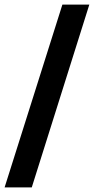

<svg xmlns="http://www.w3.org/2000/svg" viewBox="-26 -728 408 834"><path d="M-6 86 245 -708H362L112 86Z"/></svg>

Font: Bricolage Grotesque 16pt SemiBold
Style: Regular
Weight: 600
Version: Version 1.001;gftools[0.9.33.dev8+g029e19f]